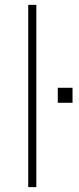

<svg xmlns="http://www.w3.org/2000/svg" viewBox="-20 -767 325 787"><path d="M95.7 -747.1H128.9V0H95.7ZM216.8 -407.2H277.3V-345.7H216.8Z"/></svg>

Font: Min Sans VF VF
Style: Regular
Weight: 400
Designer: Jinseong-Kim, NotoSansCJK, Nunito
Foundry: Jinseong-Kim
Version: Version 1.420;Glyphs 3.1.2 (3151)